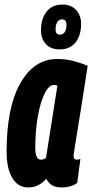

<svg xmlns="http://www.w3.org/2000/svg" viewBox="-20 -813 405 843"><path d="M251 10Q225 10 209.5 1Q194 -8 183 -28Q150 10 104 10Q59 10 34 -31.5Q9 -73 9 -147Q9 -342 69.5 -448Q130 -554 231 -554Q269 -554 303 -545Q337 -536 365 -524Q348 -413 336.5 -341Q325 -269 318 -227Q311 -185 308 -164.5Q305 -144 304 -137Q303 -130 303 -129Q303 -112 317 -112Q325 -112 333 -115L319 -10Q292 10 251 10ZM182 -120 232 -437Q226 -440 217 -440Q195 -440 176.5 -403.5Q158 -367 146.5 -304.5Q135 -242 135 -164Q135 -112 159 -112Q172 -112 182 -120ZM241 -596Q204 -596 182 -619Q160 -642 160 -680Q160 -731 184.5 -762Q209 -793 255 -793Q292 -793 314 -769.5Q336 -746 336 -708Q336 -657 311.5 -626.5Q287 -596 241 -596ZM244 -661Q257 -661 264.5 -672.5Q272 -684 272 -704Q272 -728 252 -728Q239 -728 231.5 -716Q224 -704 224 -684Q224 -661 244 -661Z"/></svg>

Font: Georama ExtraCondensed
Style: Bold Italic
Weight: 700
Width: 2
Italic angle: -9°
Designer: Jean-Baptiste Levee
Foundry: Production Type
Version: Version 1.000